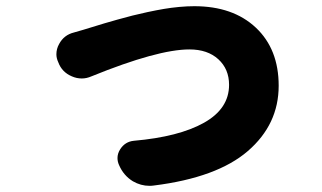

<svg xmlns="http://www.w3.org/2000/svg" viewBox="-20 -561 1040 620"><path d="M275.4 -314.5Q259.8 -307.6 244.1 -307.6Q227.5 -307.6 211.9 -314.5Q179.7 -328.1 168 -360.4Q162.1 -373 162.1 -385.7Q162.1 -403.3 170.9 -418.9Q186.5 -448.2 218.8 -456.1Q236.3 -460.9 249 -464.8Q252 -465.8 277.8 -473.6Q303.7 -481.4 316.4 -485.4Q329.1 -489.3 358.9 -497.6Q388.7 -505.9 407.7 -510.7Q426.8 -515.6 456.5 -522Q486.3 -528.3 509.3 -532.2Q532.2 -536.1 558.6 -538.6Q585 -541 607.4 -541Q732.4 -541 806.2 -471.7Q879.9 -402.3 879.9 -284.2Q879.9 -159.2 780.3 -73.2Q680.7 12.7 476.6 38.1Q469.7 39.1 462.9 39.1Q434.6 39.1 409.2 24.4Q378.9 5.9 364.3 -28.3Q359.4 -39.1 359.4 -50.8Q359.4 -65.4 368.2 -79.1Q383.8 -103.5 412.1 -106.4Q557.6 -119.1 638.7 -164.6Q719.7 -210 719.7 -287.1Q719.7 -337.9 685.1 -369.6Q650.4 -401.4 591.8 -401.4Q489.3 -401.4 275.4 -314.5Z"/></svg>

Font: Gen Jyuu GothicX Heavy
Style: Bold
Weight: 900
Designer: [Source Han Sans]
Ryoko NISHIZUKA  (kana & ideographs); Paul D. Hunt (Latin, Greek & Cyrillic); Wenlong ZHANG  (bopomofo
Version: Version 1.002.20150607